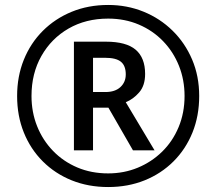

<svg xmlns="http://www.w3.org/2000/svg" viewBox="-20 -744 872 774"><path d="M416 10Q336 10 269 -17Q202 -44 152.5 -93.5Q103 -143 76 -210Q49 -277 49 -357Q49 -436 76 -503Q103 -570 152.5 -619.5Q202 -669 269 -696.5Q336 -724 416 -724Q492 -724 558.5 -697Q625 -670 675.5 -620.5Q726 -571 754.5 -504Q783 -437 783 -357Q783 -277 756 -210Q729 -143 679.5 -93.5Q630 -44 563 -17Q496 10 416 10ZM416 -45Q480 -45 535.5 -68Q591 -91 633.5 -132.5Q676 -174 700 -231.5Q724 -289 724 -357Q724 -422 701.5 -478.5Q679 -535 637.5 -578Q596 -621 539.5 -645Q483 -669 416 -669Q326 -669 256.5 -629Q187 -589 147 -518.5Q107 -448 107 -357Q107 -292 129.5 -235.5Q152 -179 193.5 -136Q235 -93 291.5 -69Q348 -45 416 -45ZM278 -138V-576H407Q489 -576 527 -543.5Q565 -511 565 -446Q565 -399 541 -371.5Q517 -344 487 -332L603 -138H516L417 -310H355V-138ZM405 -373Q444 -373 465.5 -393Q487 -413 487 -444Q487 -479 467.5 -495Q448 -511 404 -511H355V-373Z"/></svg>

Font: Noto Sans Kayah Li Medium
Style: Regular
Weight: 500
Designer: Monotype Design Team, Sérgio Martins
Foundry: Monotype Imaging Inc.
Version: Version 2.002; ttfautohint (v1.8.4.7-5d5b)